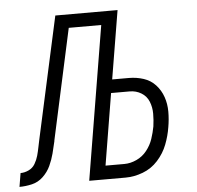

<svg xmlns="http://www.w3.org/2000/svg" viewBox="-89 -788 862 842"><g transform="rotate(-5 341.5 -367.5)"><path d="M-37 0Q-10 0 18 -6.5Q46 -13 67.5 -33.5Q89 -54 101 -80Q113 -106 120 -133Q127 -160 133 -187V-189L239 -676H382L270 0H430Q468 0 506.5 -14.5Q545 -29 573 -60Q601 -91 615.5 -128.5Q630 -166 636 -204Q642 -238 642 -272Q642 -306 631.5 -336.5Q621 -367 599.5 -390.5Q578 -414 547 -424Q516 -434 482 -434H409L459 -735H185L68 -201Q64 -183 60.5 -165Q57 -147 52 -129Q47 -111 37 -94Q27 -77 9 -68.5Q-9 -60 -27 -60ZM430 -60H347L399 -375H481Q509 -375 532 -361Q555 -347 565 -322Q575 -297 575 -269Q575 -241 571 -213Q566 -186 557 -159Q548 -132 529.5 -108.5Q511 -85 484 -72.5Q457 -60 430 -60Z"/></g></svg>

Font: Iosevka Sparkle Light
Style: Italic
Weight: 300
Italic angle: -9°
Designer: Belleve Invis
Foundry: Belleve Invis
Version: Version 4.5.0; ttfautohint (v1.8.3)